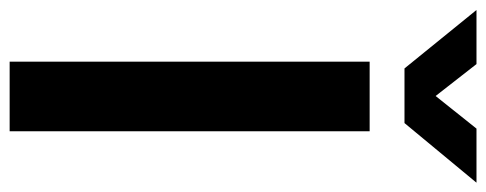

<svg xmlns="http://www.w3.org/2000/svg" viewBox="-364 -666 983 388"><g transform="rotate(90 127.0 -471.5)"><path d="M197.8 -727.5H57.1V0H197.8ZM62 -943.4H-46.9V-942.9L70.8 -797.9H181.2L301.3 -942.9V-943.4H192.4L126.5 -860.8Z"/></g></svg>

Font: Raveo Display Display SemiBold
Style: Regular
Weight: 600
Designer: Jakub Foglar, Rasmus Andersson (Inter)
Foundry: Jakubfoglar.com
Version: Version 1.100;Glyphs 3.2.3 (3260)